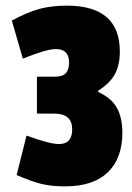

<svg xmlns="http://www.w3.org/2000/svg" viewBox="-20 -651 468 681"><path d="M217 -631Q405 -631 405 -468Q405 -419 387 -387Q369 -355 328 -329V-325Q374 -304 394 -269.5Q414 -235 414 -180Q414 -89 362 -39.5Q310 10 211 10Q162 10 127.5 1.5Q93 -7 39 -30L74 -170Q157 -140 189 -140Q236 -140 236 -192Q236 -248 173 -248H111V-379H174Q202 -379 213.5 -391.5Q225 -404 225 -429Q225 -477 178 -477Q145 -477 61 -443L22 -578Q77 -608 120 -619.5Q163 -631 217 -631Z"/></svg>

Font: Passion One
Style: Regular
Weight: 400
Designer: Alejandro Lo Celso
Foundry: Fontstage
Version: Version 1.001